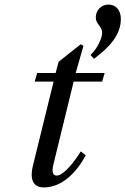

<svg xmlns="http://www.w3.org/2000/svg" viewBox="-20 -810 550 842"><path d="M400 -733C400 -704 428 -695 428 -666C428 -646 410 -600 377 -569L392 -552C459 -602 510 -656 510 -727C510 -764 489 -790 456 -790C424 -790 400 -765 400 -733ZM125 -86C110 -29 122 12 172 12C252 12 316 -54 356 -129L334 -146C311 -107 260 -40 229 -40C208 -40 208 -63 214 -88L303 -452H428L439 -490H312L346 -609L334 -616L237 -539L224 -490H143L132 -452H215Z"/></svg>

Font: Heuristica
Style: Italic
Weight: 400
Italic angle: -13°
Version: Version 1.0.1